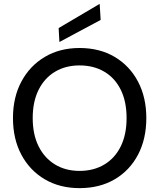

<svg xmlns="http://www.w3.org/2000/svg" viewBox="-20 -960 823 992"><path d="M391 12Q289 12 211.5 -33.5Q134 -79 90.5 -160.5Q47 -242 47 -350Q47 -457 90.5 -538.5Q134 -620 211.5 -666Q289 -712 391 -712Q495 -712 572.5 -666Q650 -620 693 -538.5Q736 -457 736 -350Q736 -242 693 -160.5Q650 -79 572.5 -33.5Q495 12 391 12ZM391 -77Q464 -77 519 -110Q574 -143 604 -204Q634 -265 634 -350Q634 -435 604 -496Q574 -557 519 -589.5Q464 -622 391 -622Q319 -622 264.5 -589.5Q210 -557 179.5 -496Q149 -435 149 -350Q149 -265 179.5 -204Q210 -143 264.5 -110Q319 -77 391 -77ZM287 -743 283 -815 495 -940 500 -857Z"/></svg>

Font: DM Sans 20pt Medium
Style: Regular
Weight: 500
Version: Version 4.004;gftools[0.9.30]